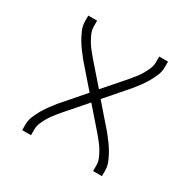

<svg xmlns="http://www.w3.org/2000/svg" viewBox="-124 -637 748 755"><g transform="rotate(30 250.0 -260.0)"><path d="M69 0V-26Q69 -45 76.5 -63Q84 -81 93.5 -97.5Q103 -114 114.5 -129.5Q126 -145 138 -160L225 -260L138 -360Q126 -375 114.5 -390.5Q103 -406 93.5 -422.5Q84 -439 76.5 -457Q69 -475 69 -494V-520H109V-494Q109 -478 115.5 -463Q122 -448 130 -434.5Q138 -421 148 -408.5Q158 -396 168 -384L250 -290L332 -384Q342 -396 352 -408.5Q362 -421 370 -434.5Q378 -448 384.5 -463Q391 -478 391 -494V-520H431V-494Q431 -475 423.5 -457Q416 -439 406.5 -422.5Q397 -406 385.5 -390.5Q374 -375 362 -360L275 -260L362 -160Q374 -145 385.5 -129.5Q397 -114 406.5 -97.5Q416 -81 423.5 -63Q431 -45 431 -26V0H391V-26Q391 -42 384.5 -57Q378 -72 370 -85.5Q362 -99 352 -111.5Q342 -124 332 -136L250 -230L168 -136Q158 -124 148 -111.5Q138 -99 130 -85.5Q122 -72 115.5 -57Q109 -42 109 -26V0Z"/></g></svg>

Font: Iosevka Term Curly Extralight
Style: Regular
Weight: 200
Designer: Belleve Invis
Foundry: Belleve Invis
Version: Version 32.3.0